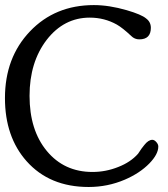

<svg xmlns="http://www.w3.org/2000/svg" viewBox="-20 -728 660 755"><path d="M594.7 -169.4Q602.5 -160.6 602.5 -151.9Q602.5 -121.6 567.4 -85.4Q529.8 -46.9 470.7 -21.5Q403.3 7.3 328.6 7.3Q174.8 7.3 84.5 -94.2Q-0.5 -189.9 -0.5 -342.3Q-0.5 -501.5 97.7 -604.5Q196.3 -708 349.1 -708Q408.7 -708 478 -688Q536.6 -670.9 554.7 -655.3Q573.2 -641.6 573.2 -618.7Q573.2 -573.2 527.8 -573.2Q509.3 -573.2 496.1 -586.4Q462.4 -618.2 439.5 -631.3Q390.6 -658.7 333 -658.7Q231.4 -658.7 163.6 -571.3Q96.2 -483.4 96.2 -351.1Q96.2 -216.3 164.1 -134.3Q232.4 -51.8 343.8 -51.8Q396 -51.8 444.8 -71.3Q493.7 -90.3 522.9 -123.5Q538.1 -147 547.4 -157.7Q563.5 -178.2 579.1 -178.2Q586.9 -178.2 594.7 -169.4Z"/></svg>

Font: inglobal
Style: Regular
Weight: 400
Designer: Andrey Kochetov, Denis Davydov, Evgeny Yurtaev
Foundry: inglobal
Version: Version 1.00 September 25, 2014, initial release